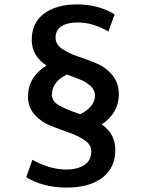

<svg xmlns="http://www.w3.org/2000/svg" viewBox="-20 -704 642 871"><path d="M442 -140V-139Q503 -97 503 -24Q503 58 444 102.5Q385 147 282 147Q177 147 99 100L127 21Q206 65 282 65Q331 65 362.5 44.5Q394 24 394 -18Q394 -47 364.5 -67.5Q335 -88 293 -102.5Q251 -117 208.5 -134Q166 -151 136.5 -184.5Q107 -218 107 -266Q107 -354 191 -407Q124 -450 124 -523Q124 -601 180 -642.5Q236 -684 329 -684Q426 -684 500 -639L472 -561Q403 -602 331 -602Q286 -602 259 -585Q232 -568 232 -533Q232 -503 261.5 -482.5Q291 -462 333.5 -448Q376 -434 418 -416.5Q460 -399 489.5 -363.5Q519 -328 519 -276Q519 -192 442 -140ZM216 -277 215 -278Q215 -246 244.5 -228Q274 -210 332 -190Q341 -187 345 -186Q411 -221 411 -271Q411 -294 392.5 -312Q374 -330 352 -339.5Q330 -349 292 -363Q286 -365 283 -366Q216 -332 216 -277Z"/></svg>

Font: Martel Sans DemiBold
Style: Regular
Weight: 600
Designer: Dan Reynolds and Mathieu Réguer
Foundry: Dan Reynolds and Mathieu Réguer
Version: Version 1.001;PS 001.001;hotconv 1.0.70;makeotf.lib2.5.58329